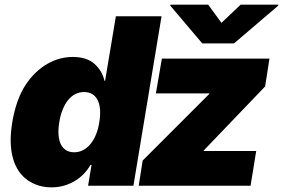

<svg xmlns="http://www.w3.org/2000/svg" viewBox="-20 -797 1215 824"><path d="M32.7 -272.7Q49.4 -371.4 90.2 -433.2Q110.8 -464.1 134.8 -486.7Q158.7 -509.2 184.7 -523.8Q210.6 -538.4 237.7 -545.5Q264.9 -552.6 291.9 -552.6Q352.6 -552.6 386 -522.4Q419 -492.5 428.3 -450.3H431.1L477.3 -727.3H673.3L552.6 0H358L372.9 -89.5H368.6Q355.5 -66.8 337.5 -48.8Q319.6 -30.9 297.9 -18.5Q276.3 -6 251.8 0.5Q227.3 7.1 201 7.1Q143.5 7.1 99.1 -23.4Q77.1 -38.7 61.1 -61.8Q45.1 -84.9 36 -116.1Q27 -147.4 25.9 -186.4Q24.9 -225.5 32.7 -272.7ZM592.3 -108 877.8 -393.5 879.3 -396.3H649.1L674.7 -545.5H1136.4L1117.9 -426.1L855.1 -152L853.7 -149.1H1079.5L1055.4 0H575.3ZM710.9 -772.7 711.6 -777H873.6L930.4 -698.9L1012.8 -777H1174.7L1174 -772.7L984.4 -610.8H848ZM298.3 -143.5Q318.5 -143.5 336.1 -152.5Q353.7 -161.6 367.7 -178.3Q381.7 -195 391.7 -218.9Q401.6 -242.9 406.2 -272.7Q411.2 -303.3 409.3 -327.2Q407.3 -351.2 398.8 -367.9Q390.3 -384.6 375.7 -393.3Q361.2 -402 340.9 -402Q320.7 -402 303.4 -393.3Q286.2 -384.6 272.5 -367.9Q258.9 -351.2 249.1 -327.2Q239.3 -303.3 234.4 -272.7Q229.4 -242.5 231.2 -218.4Q233 -194.2 241.1 -177.7Q249.3 -161.2 263.7 -152.3Q278.1 -143.5 298.3 -143.5Z"/></svg>

Font: Inter P Black
Style: Italic
Weight: 900
Italic angle: -9.40001°
Designer: Rasmus Andersson
Foundry: rsms
Version: Version 3.018;git-588b23468